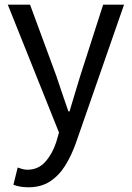

<svg xmlns="http://www.w3.org/2000/svg" viewBox="-20 -563 561 817"><path d="M101.1 233.9Q63.5 233.9 37.1 223.1L55.2 149.9Q63.5 152.8 74.5 156Q85.4 159.2 96.2 159.2Q142.6 159.2 172.6 125.7Q202.6 92.3 219.2 42L231 1L13.2 -543H107.9L219.2 -241.2Q231 -205.6 244.6 -165.8Q258.3 -126 271 -88.9H275.9Q287.1 -126 298.8 -165.5Q310.5 -205.1 321.8 -241.2L418.9 -543H507.8L303.2 44.9Q284.2 98.6 257.6 141.4Q231 184.1 192.9 209Q154.8 233.9 101.1 233.9Z"/></svg>

Font: `nÑOS CN Regular
Style: Regular
Weight: 400
Designer: Ryoko NISHIZUKA ¬âXZm¬º[P (kana & ideographs); Paul D. Hunt (Latin, Greek & Cyrillic); Wenlong ZHANG _ e¬á¬ü¬ô (bopomof
Foundry: Adobe Systems Incorporated
Version: Version 1.004;PS 1.004;hotconv 1.0.82;makeotf.lib2.5.63406